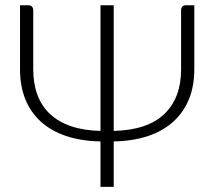

<svg xmlns="http://www.w3.org/2000/svg" viewBox="-20 -728 835 748"><path d="M737 -707.5V-457.5Q737 -393.5 716.5 -342.5Q696 -291.5 656.2 -255Q616.5 -218.5 558 -198.5Q499.5 -178.5 423 -177V0H371.5V-177Q295 -178.5 236.5 -198.5Q178 -218.5 138.2 -255Q98.5 -291.5 78.2 -342.5Q58 -393.5 58 -457.5V-707.5H91Q100 -707.5 104.8 -702Q109.5 -696.5 109.5 -688.5V-457.5Q109.5 -402 126 -358Q142.5 -314 175.2 -283.5Q208 -253 257 -236.2Q306 -219.5 371.5 -218V-707.5H423V-218Q554 -221 619.8 -283.5Q685.5 -346 685.5 -457.5V-688.5Q685.5 -696.5 690 -702Q694.5 -707.5 703.5 -707.5Z"/></svg>

Font: Lato 2
Style: Regular
Weight: 300
Designer: Lukasz Dziedzic with Adam Twardoch and Botio Nikoltchev
Foundry: tyPoland Lukasz Dziedzic
Version: Version 2.015; 2015-08-06; http://www.latofonts.com/